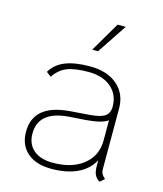

<svg xmlns="http://www.w3.org/2000/svg" viewBox="-107 -773 733 863"><g transform="rotate(15 260.0 -341.5)"><path d="M458 -8 437 10Q420 -1 413.5 -16Q407 -31 407 -56V-82Q382 -36 332.5 -13Q283 10 212 10Q141 10 100.5 -25Q60 -60 60 -122Q60 -249 226 -262L318 -269Q365 -273 384.5 -285Q404 -297 407 -324V-331Q407 -387 368 -420.5Q329 -454 263 -454Q198 -454 162.5 -439.5Q127 -425 103 -389L81 -406Q103 -444 147.5 -462Q192 -480 263 -480Q343 -480 390 -439.5Q437 -399 437 -331V-50Q437 -37 441 -28.5Q445 -20 458 -8ZM407 -174V-268Q381 -248 305 -242L231 -237Q90 -227 90 -122Q90 -73 122 -45.5Q154 -18 212 -18Q301 -18 354 -60.5Q407 -103 407 -174ZM333 -693H371L279 -555H252Z"/></g></svg>

Font: KoHo ExtraLight
Style: Regular
Weight: 275
Version: Version 1.000; ttfautohint (v1.6)